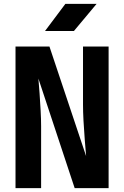

<svg xmlns="http://www.w3.org/2000/svg" viewBox="-20 -970 640 990"><path d="M60 0V-730H235L424 -165Q421 -202 417 -250.5Q413 -299 410.5 -347.5Q408 -396 408 -430V-730H540V0H365L178 -565Q181 -533 184 -489Q187 -445 189.5 -400Q192 -355 192 -320V0ZM212 -810 317 -950H478L361 -810Z"/></svg>

Font: NKDuy Mono ExtraBold
Style: Regular
Weight: 800
Monospace: yes
Designer: NKDuy
Foundry: NKDuy
Version: Version 2.251; ttfautohint (v1.8.4.7-5d5b)